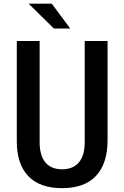

<svg xmlns="http://www.w3.org/2000/svg" viewBox="-20 -1006 672 1038"><path d="M70.8 -242.2V-784.2H194.3V-237.8Q194.3 -164.6 225.6 -127.7Q256.8 -90.8 315.4 -90.8Q374.5 -90.8 406.2 -127.7Q438 -164.6 438 -237.8V-784.2H561.5V-247.6Q561.5 -122.1 499.3 -55.4Q437 11.2 315.4 11.2Q194.8 11.2 132.8 -54Q70.8 -119.1 70.8 -242.2ZM134.8 -986.3H259.8L359.9 -851.6H271.5Z"/></svg>

Font: Decalotype Medium
Style: Regular
Weight: 500
Designer: Alfredo Marco Pradil
Foundry: Alfredo Marco Pradil
Version: Version 1.0